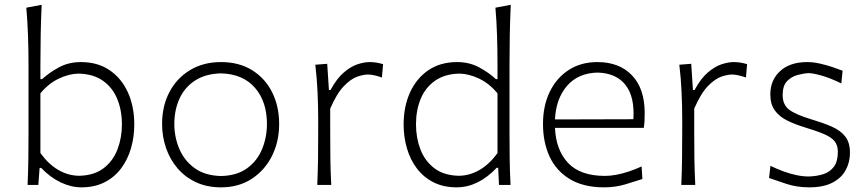

<svg xmlns="http://www.w3.org/2000/svg" viewBox="-20 -782 3668 812"><path d="M324.2 10.3Q379.9 10.3 421.9 -11Q463.9 -32.2 491.7 -69.1Q519.5 -106 533.7 -154.1Q547.9 -202.1 547.9 -255.9Q547.9 -331.5 521 -391.1Q494.1 -450.7 443.6 -485.1Q393.1 -519.5 322.3 -519.5Q270 -519.5 228.5 -496.8Q187 -474.1 158.2 -447.3H150.9V-507.8Q150.9 -574.2 152.1 -636.5Q153.3 -698.7 156.2 -761.7L91.3 -749.5Q96.2 -693.4 98.4 -633.3Q100.6 -573.2 100.6 -507.8V-226.1Q100.6 -163.1 99.9 -110.1Q99.1 -57.1 96.7 0H142.1L147.5 -71.8H154.3Q192.4 -31.7 236.6 -10.7Q280.8 10.3 324.2 10.3ZM314.5 -38.6Q268.1 -39.1 226.3 -63.5Q184.6 -87.9 150.9 -134.8V-387.2Q185.5 -429.2 229 -449.7Q272.5 -470.2 312.5 -470.7Q375 -469.2 415.5 -440.4Q456.1 -411.6 475.8 -363.5Q495.6 -315.4 495.6 -255.9Q495.6 -199.2 476.8 -150.1Q458 -101.1 418.2 -70.6Q378.4 -40 314.5 -38.6Z M915 -37.6Q847.7 -39.1 804 -70.3Q760.3 -101.6 738.8 -151.4Q717.3 -201.2 717.3 -257.8Q717.3 -317.4 739.3 -365.2Q761.2 -413.1 805.4 -441.7Q849.6 -470.2 915 -471.7Q1007.3 -469.2 1058.1 -410.9Q1108.9 -352.5 1108.9 -257.8Q1108.9 -201.2 1088.4 -151.4Q1067.9 -101.6 1024.9 -70.3Q981.9 -39.1 915 -37.6ZM915 10.3Q989.3 10.3 1044.4 -25.6Q1099.6 -61.5 1130.1 -122.3Q1160.6 -183.1 1160.6 -257.8Q1160.6 -332 1131.1 -391.4Q1101.6 -450.7 1046.4 -485.1Q991.2 -519.5 914.6 -519.5Q840.3 -519.5 784.2 -485.8Q728 -452.1 696.8 -393.1Q665.5 -334 665.5 -257.8Q665.5 -204.6 682.1 -156.2Q698.7 -107.9 730.5 -70.6Q762.2 -33.2 808.6 -11.5Q855 10.3 915 10.3Z M1321.8 0H1380.9Q1377.9 -57.1 1377.2 -109.9Q1376.5 -162.6 1376.5 -224.6V-322.8Q1404.8 -387.7 1434.6 -418.2Q1464.4 -448.7 1491 -457.8Q1517.6 -466.8 1536.1 -466.8Q1549.3 -466.8 1564.9 -463.1Q1580.6 -459.5 1595.2 -454.1L1600.1 -510.7Q1586.9 -514.6 1572.8 -517.1Q1558.6 -519.5 1543 -519.5Q1521 -519.5 1492.4 -510.3Q1463.9 -501 1434.1 -475.6Q1404.3 -450.2 1377.9 -401.4H1371.1L1363.8 -512.2L1313.5 -508.3Q1320.3 -450.7 1323 -391.6Q1325.7 -332.5 1325.7 -277.3V-226.1Q1325.7 -163.1 1325 -110.1Q1324.2 -57.1 1321.8 0Z M1920.4 -38.6Q1856.9 -40 1816.9 -70.6Q1776.9 -101.1 1758.1 -150.1Q1739.3 -199.2 1739.3 -255.9Q1739.3 -315.4 1759 -363.5Q1778.8 -411.6 1819.6 -440.4Q1860.4 -469.2 1922.4 -470.7Q1962.4 -470.2 2005.9 -449.7Q2049.3 -429.2 2084 -387.2V-134.8Q2050.3 -87.9 2008.5 -63.5Q1966.8 -39.1 1920.4 -38.6ZM1911.1 10.3Q2002 10.3 2080.6 -72.3H2086.9L2090.3 0H2139.2Q2136.2 -57.1 2135.5 -110.1Q2134.8 -163.1 2134.8 -226.1V-507.8Q2134.8 -574.2 2136 -636.5Q2137.2 -698.7 2140.1 -761.7L2075.2 -749.5Q2080.1 -693.4 2082 -633.3Q2084 -573.2 2084 -507.8V-447.3H2077.1Q2048.8 -474.1 2007.1 -496.8Q1965.3 -519.5 1913.1 -519.5Q1842.3 -519.5 1791.7 -485.1Q1741.2 -450.7 1714.1 -391.1Q1687 -331.5 1687 -255.9Q1687 -202.1 1701.2 -154.1Q1715.3 -106 1743.4 -69.1Q1771.5 -32.2 1813.5 -11Q1855.5 10.3 1911.1 10.3Z M2535.2 10.3Q2582.5 10.3 2624.8 -2.4Q2667 -15.1 2696.8 -24.9L2693.4 -78.1Q2666 -65.4 2638.7 -56.4Q2611.3 -47.4 2585.9 -42.7Q2560.5 -38.1 2538.6 -38.1Q2434.1 -38.1 2382.6 -92.8Q2331.1 -147.5 2327.1 -241.2H2702.6Q2705.1 -255.9 2705.8 -271Q2706.5 -286.1 2706.5 -304.2Q2706.5 -407.2 2652.8 -463.4Q2599.1 -519.5 2506.3 -519.5Q2436.5 -519.5 2384.8 -485.8Q2333 -452.1 2304.7 -393.1Q2276.4 -334 2276.4 -257.8Q2276.4 -180.2 2304.4 -119.6Q2332.5 -59.1 2390.1 -24.4Q2447.8 10.3 2535.2 10.3ZM2658.7 -277.8 2327.1 -276.9Q2331.1 -364.3 2377.9 -418.7Q2424.8 -473.1 2507.3 -475.1Q2586.4 -472.7 2625.5 -422.6Q2664.6 -372.6 2658.7 -277.8Z M2861.3 0H2920.4Q2917.5 -57.1 2916.7 -109.9Q2916 -162.6 2916 -224.6V-322.8Q2944.3 -387.7 2974.1 -418.2Q3003.9 -448.7 3030.5 -457.8Q3057.1 -466.8 3075.7 -466.8Q3088.9 -466.8 3104.5 -463.1Q3120.1 -459.5 3134.8 -454.1L3139.6 -510.7Q3126.5 -514.6 3112.3 -517.1Q3098.1 -519.5 3082.5 -519.5Q3060.5 -519.5 3032 -510.3Q3003.4 -501 2973.6 -475.6Q2943.8 -450.2 2917.5 -401.4H2910.6L2903.3 -512.2L2853 -508.3Q2859.9 -450.7 2862.5 -391.6Q2865.2 -332.5 2865.2 -277.3V-226.1Q2865.2 -163.1 2864.5 -110.1Q2863.8 -57.1 2861.3 0Z M3402.3 10.3Q3462.9 10.3 3501 -9.8Q3539.1 -29.8 3556.9 -63.2Q3574.7 -96.7 3574.7 -135.7Q3574.7 -179.7 3554.2 -205.3Q3533.7 -231 3497.1 -246.8Q3460.4 -262.7 3411.6 -277.3Q3345.7 -296.9 3317.9 -317.9Q3290 -338.9 3290 -379.9Q3290 -419.4 3308.6 -438.7Q3327.1 -458 3352.8 -464.8Q3378.4 -471.7 3399.4 -472.7Q3418 -472.7 3455.1 -462.2Q3492.2 -451.7 3538.1 -429.2L3543.5 -482.9Q3524.9 -490.2 3499.3 -498.8Q3473.6 -507.3 3446.3 -513.4Q3418.9 -519.5 3394 -519.5Q3320.8 -519.5 3279.3 -481.4Q3237.8 -443.4 3237.8 -382.8Q3237.8 -340.8 3257.1 -314.7Q3276.4 -288.6 3308.3 -272.7Q3340.3 -256.8 3378.4 -245.1Q3433.1 -228.5 3464.6 -215.1Q3496.1 -201.7 3509.8 -184.6Q3523.4 -167.5 3523.4 -140.1Q3523.4 -99.1 3506.6 -76.7Q3489.7 -54.2 3461.9 -45.4Q3434.1 -36.6 3400.9 -35.6Q3376.5 -35.6 3349.9 -41Q3323.2 -46.4 3295.2 -56.6Q3267.1 -66.9 3238.3 -80.6L3232.4 -29.3Q3262.7 -18.6 3306.4 -4.2Q3350.1 10.3 3402.3 10.3Z"/></svg>

Font: Pinar VF
Style: Regular
Weight: 300
Designer: Amin Abedi
Version: Version 2.000